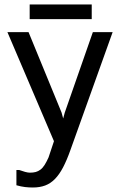

<svg xmlns="http://www.w3.org/2000/svg" viewBox="-20 -837 540 854"><path d="M388 -752H112V-817H388ZM53 -13V-81H65Q79 -76 91.5 -72.5Q104 -69 113 -69Q128 -69 139 -72Q150 -75 160 -82.5Q170 -90 178.5 -103.5Q187 -117 196 -137L220 -209L13 -694H107L254 -336L261 -310L268 -336L393 -694H481L293 -169Q277 -124 260.5 -92.5Q244 -61 224.5 -41Q205 -21 181 -12Q157 -3 126 -3Q109 -3 91.5 -5Q74 -7 53 -13Z"/></svg>

Font: D2Coding
Style: Regular
Weight: 400
Monospace: yes
Designer: Yong-Rak Park; Jeong-Hwan Yoon; Sang-Min Lee;
Foundry: NHN Corporation
Version: Version 1.3.2; Build 20180524